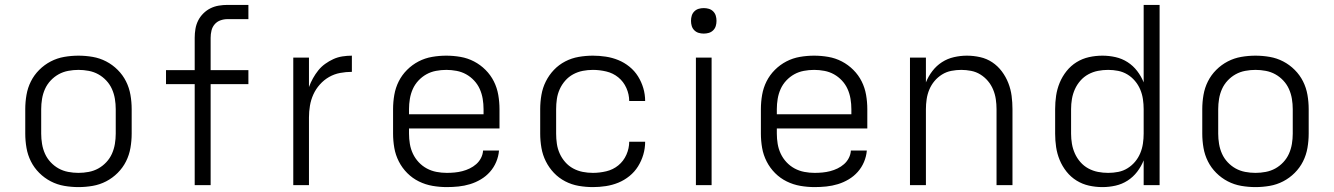

<svg xmlns="http://www.w3.org/2000/svg" viewBox="-20 -755 5440 783"><path d="M300 8Q271 8 242 3Q213 -2 187 -15.5Q161 -29 140 -50Q119 -71 106 -97Q93 -123 88 -152Q83 -181 83 -210V-310Q83 -339 88 -368Q93 -397 106 -423Q119 -449 140 -470Q161 -491 187 -504.5Q213 -518 242 -523Q271 -528 300 -528Q329 -528 358 -523Q387 -518 413 -504.5Q439 -491 460 -470Q481 -449 494 -423Q507 -397 512 -368Q517 -339 517 -310V-210Q517 -181 512 -152Q507 -123 494 -97Q481 -71 460 -50Q439 -29 413 -15.5Q387 -2 358 3Q329 8 300 8ZM300 -50Q321 -50 342 -54Q363 -58 381 -68Q399 -78 413.5 -93.5Q428 -109 436.5 -128Q445 -147 448.5 -168Q452 -189 452 -210V-310Q452 -331 448.5 -352Q445 -373 436.5 -392Q428 -411 413.5 -426.5Q399 -442 381 -452Q363 -462 342 -466Q321 -470 300 -470Q279 -470 258 -466Q237 -462 219 -452Q201 -442 186.5 -426.5Q172 -411 163.5 -392Q155 -373 151.5 -352Q148 -331 148 -310V-210Q148 -189 151.5 -168Q155 -147 163.5 -128Q172 -109 186.5 -93.5Q201 -78 219 -68Q237 -58 258 -54Q279 -50 300 -50Z M774 0V-412H657V-469H774V-601Q774 -619 777 -637Q780 -655 788 -671Q796 -687 809 -700Q822 -713 838 -721Q854 -729 872 -732Q890 -735 908 -735H993V-677H908Q893 -677 879 -672Q865 -667 855.5 -656Q846 -645 842.5 -630.5Q839 -616 839 -601V-469H993V-412H839V0Z M1176 0V-520H1240V-400Q1247 -419 1256.5 -436Q1266 -453 1278 -468Q1290 -483 1306 -494.5Q1322 -506 1339.5 -514Q1357 -522 1376.5 -525Q1396 -528 1415 -528V-462Q1391 -462 1367 -457.5Q1343 -453 1322 -441Q1301 -429 1284.5 -410.5Q1268 -392 1258 -370Q1248 -348 1244 -324Q1240 -300 1240 -276V0Z M1802 8Q1773 8 1744 3Q1715 -2 1688.5 -15Q1662 -28 1641 -49Q1620 -70 1606.5 -96.5Q1593 -123 1588 -152Q1583 -181 1583 -210V-310Q1583 -339 1588 -368Q1593 -397 1606 -423Q1619 -449 1640 -470Q1661 -491 1687 -504.5Q1713 -518 1742 -523Q1771 -528 1800 -528Q1829 -528 1858 -523Q1887 -518 1913 -504.5Q1939 -491 1960 -470Q1981 -449 1994 -423Q2007 -397 2012 -368Q2017 -339 2017 -310V-231H1648V-210Q1648 -189 1651.5 -168Q1655 -147 1664 -128Q1673 -109 1687.5 -93.5Q1702 -78 1720.5 -68Q1739 -58 1760 -54Q1781 -50 1802 -50Q1818 -50 1834 -51.5Q1850 -53 1865.5 -57Q1881 -61 1895.5 -68Q1910 -75 1922 -85.5Q1934 -96 1941.5 -110.5Q1949 -125 1950 -141H2015Q2013 -117 2003.5 -94.5Q1994 -72 1978 -54Q1962 -36 1941 -23.5Q1920 -11 1897 -4Q1874 3 1850 5.5Q1826 8 1802 8ZM1648 -289H1952V-310Q1952 -331 1948.5 -352Q1945 -373 1936.5 -392Q1928 -411 1913.5 -426.5Q1899 -442 1881 -452Q1863 -462 1842 -466Q1821 -470 1800 -470Q1779 -470 1758 -466Q1737 -462 1719 -452Q1701 -442 1686.5 -426.5Q1672 -411 1663.5 -392Q1655 -373 1651.5 -352Q1648 -331 1648 -310Z M2398 8Q2369 8 2340 3Q2311 -2 2285 -15.5Q2259 -29 2239 -50Q2219 -71 2206 -97Q2193 -123 2188 -152Q2183 -181 2183 -210V-310Q2183 -339 2188 -368Q2193 -397 2206 -423Q2219 -449 2239 -470Q2259 -491 2285 -504.5Q2311 -518 2340 -523Q2369 -528 2398 -528Q2424 -528 2450.5 -524Q2477 -520 2501.5 -510Q2526 -500 2547 -483Q2568 -466 2582 -443.5Q2596 -421 2603.5 -395.5Q2611 -370 2611 -343Q2611 -343 2611 -343Q2611 -343 2611 -343H2546Q2546 -343 2546 -343Q2546 -343 2546 -343Q2546 -370 2534.5 -396Q2523 -422 2501.5 -439.5Q2480 -457 2452.5 -463.5Q2425 -470 2398 -470Q2377 -470 2356.5 -466Q2336 -462 2317.5 -452Q2299 -442 2285 -426Q2271 -410 2262.5 -391Q2254 -372 2251 -351.5Q2248 -331 2248 -310V-210Q2248 -189 2251 -168.5Q2254 -148 2262.5 -129Q2271 -110 2285 -94Q2299 -78 2317.5 -68Q2336 -58 2356.5 -54Q2377 -50 2398 -50Q2425 -50 2452.5 -56.5Q2480 -63 2501.5 -80.5Q2523 -98 2534.5 -124Q2546 -150 2546 -177Q2546 -177 2546 -177Q2546 -177 2546 -177H2611Q2611 -177 2611 -177Q2611 -177 2611 -177Q2611 -150 2603.5 -124.5Q2596 -99 2582 -76.5Q2568 -54 2547 -37Q2526 -20 2501.5 -10Q2477 0 2450.5 4Q2424 8 2398 8Z M2818 0V-520H2882V0ZM2850 -618Q2839 -618 2829 -621Q2819 -624 2811.5 -631.5Q2804 -639 2801 -649Q2798 -659 2798 -670Q2798 -681 2801 -691Q2804 -701 2811.5 -708.5Q2819 -716 2829 -719Q2839 -722 2850 -722Q2861 -722 2871 -719Q2881 -716 2888.5 -708.5Q2896 -701 2899 -691Q2902 -681 2902 -670Q2902 -659 2899 -649Q2896 -639 2888.5 -631.5Q2881 -624 2871 -621Q2861 -618 2850 -618Z M3302 8Q3273 8 3244 3Q3215 -2 3188.5 -15Q3162 -28 3141 -49Q3120 -70 3106.5 -96.5Q3093 -123 3088 -152Q3083 -181 3083 -210V-310Q3083 -339 3088 -368Q3093 -397 3106 -423Q3119 -449 3140 -470Q3161 -491 3187 -504.5Q3213 -518 3242 -523Q3271 -528 3300 -528Q3329 -528 3358 -523Q3387 -518 3413 -504.5Q3439 -491 3460 -470Q3481 -449 3494 -423Q3507 -397 3512 -368Q3517 -339 3517 -310V-231H3148V-210Q3148 -189 3151.5 -168Q3155 -147 3164 -128Q3173 -109 3187.5 -93.5Q3202 -78 3220.5 -68Q3239 -58 3260 -54Q3281 -50 3302 -50Q3318 -50 3334 -51.5Q3350 -53 3365.5 -57Q3381 -61 3395.5 -68Q3410 -75 3422 -85.5Q3434 -96 3441.5 -110.5Q3449 -125 3450 -141H3515Q3513 -117 3503.5 -94.5Q3494 -72 3478 -54Q3462 -36 3441 -23.5Q3420 -11 3397 -4Q3374 3 3350 5.5Q3326 8 3302 8ZM3148 -289H3452V-310Q3452 -331 3448.5 -352Q3445 -373 3436.5 -392Q3428 -411 3413.5 -426.5Q3399 -442 3381 -452Q3363 -462 3342 -466Q3321 -470 3300 -470Q3279 -470 3258 -466Q3237 -462 3219 -452Q3201 -442 3186.5 -426.5Q3172 -411 3163.5 -392Q3155 -373 3151.5 -352Q3148 -331 3148 -310Z M3691 0V-520H3756V-419Q3766 -444 3782.5 -465.5Q3799 -487 3821.5 -501.5Q3844 -516 3870.5 -522Q3897 -528 3923 -528Q3950 -528 3977 -522Q4004 -516 4026.5 -501Q4049 -486 4065.5 -464Q4082 -442 4092 -416.5Q4102 -391 4105.5 -364Q4109 -337 4109 -310V0H4044V-310Q4044 -330 4041 -350.5Q4038 -371 4030 -390Q4022 -409 4009 -424.5Q3996 -440 3978.5 -451Q3961 -462 3940.5 -466Q3920 -470 3900 -470Q3880 -470 3859.5 -466Q3839 -462 3821.5 -451Q3804 -440 3791 -424.5Q3778 -409 3770 -390Q3762 -371 3759 -350.5Q3756 -330 3756 -310V0Z M4476 8Q4448 8 4421 2Q4394 -4 4370.5 -18.5Q4347 -33 4329.5 -55Q4312 -77 4301.5 -102.5Q4291 -128 4287 -155Q4283 -182 4283 -210V-310Q4283 -338 4287 -365Q4291 -392 4301.5 -417.5Q4312 -443 4329.5 -465Q4347 -487 4370.5 -501.5Q4394 -516 4421 -522Q4448 -528 4476 -528Q4503 -528 4529.5 -522Q4556 -516 4578.5 -501.5Q4601 -487 4617.5 -465.5Q4634 -444 4644 -419V-735H4709V0H4644V-101Q4634 -76 4617.5 -54.5Q4601 -33 4578.5 -18.5Q4556 -4 4529.5 2Q4503 8 4476 8ZM4499 -50Q4499 -50 4499.5 -50Q4500 -50 4500 -50Q4520 -50 4540.5 -54Q4561 -58 4578.5 -69Q4596 -80 4609 -95.5Q4622 -111 4630 -130Q4638 -149 4641 -169.5Q4644 -190 4644 -210V-310Q4644 -330 4641 -350.5Q4638 -371 4630 -390Q4622 -409 4608.5 -425Q4595 -441 4577.5 -451.5Q4560 -462 4540 -466Q4520 -470 4499 -470Q4478 -470 4457.5 -466Q4437 -462 4418.5 -452Q4400 -442 4386 -426Q4372 -410 4363.5 -391Q4355 -372 4351.5 -351.5Q4348 -331 4348 -310V-210Q4348 -189 4351.5 -168.5Q4355 -148 4363.5 -129Q4372 -110 4386 -94Q4400 -78 4418.5 -68Q4437 -58 4457.5 -54Q4478 -50 4499 -50Z M5100 8Q5071 8 5042 3Q5013 -2 4987 -15.5Q4961 -29 4940 -50Q4919 -71 4906 -97Q4893 -123 4888 -152Q4883 -181 4883 -210V-310Q4883 -339 4888 -368Q4893 -397 4906 -423Q4919 -449 4940 -470Q4961 -491 4987 -504.5Q5013 -518 5042 -523Q5071 -528 5100 -528Q5129 -528 5158 -523Q5187 -518 5213 -504.5Q5239 -491 5260 -470Q5281 -449 5294 -423Q5307 -397 5312 -368Q5317 -339 5317 -310V-210Q5317 -181 5312 -152Q5307 -123 5294 -97Q5281 -71 5260 -50Q5239 -29 5213 -15.5Q5187 -2 5158 3Q5129 8 5100 8ZM5100 -50Q5121 -50 5142 -54Q5163 -58 5181 -68Q5199 -78 5213.5 -93.5Q5228 -109 5236.5 -128Q5245 -147 5248.5 -168Q5252 -189 5252 -210V-310Q5252 -331 5248.5 -352Q5245 -373 5236.5 -392Q5228 -411 5213.5 -426.5Q5199 -442 5181 -452Q5163 -462 5142 -466Q5121 -470 5100 -470Q5079 -470 5058 -466Q5037 -462 5019 -452Q5001 -442 4986.5 -426.5Q4972 -411 4963.5 -392Q4955 -373 4951.5 -352Q4948 -331 4948 -310V-210Q4948 -189 4951.5 -168Q4955 -147 4963.5 -128Q4972 -109 4986.5 -93.5Q5001 -78 5019 -68Q5037 -58 5058 -54Q5079 -50 5100 -50Z"/></svg>

Font: Iosevka Aile Custom Light
Style: Regular
Weight: 300
Designer: Belleve Invis
Foundry: Belleve Invis
Version: Version 17.0.2; ttfautohint (v1.8.3)